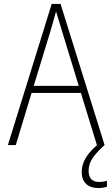

<svg xmlns="http://www.w3.org/2000/svg" viewBox="-20 -735 570 973"><path d="M20 0 242 -715H287L510 0H471L390 -264H140L60 0ZM238 -585 151 -300H379L292 -585Q286 -607 278.5 -630Q271 -653 264 -677Q258 -654 251 -630.5Q244 -607 238 -585ZM477 218Q439 218 416.5 197Q394 176 394 136Q394 97 417.5 60.5Q441 24 486 -11L510 0Q475 31 452 62.5Q429 94 429 130Q429 187 482 187Q505 187 522 181V211Q514 214 502.5 216Q491 218 477 218Z"/></svg>

Font: Noto Sans Mono Condensed ExtraLight
Style: Regular
Weight: 200
Width: 3
Designer: Monotype Design Team
Foundry: Monotype Imaging Inc.
Version: Version 2.014; ttfautohint (v1.8.4.7-5d5b)